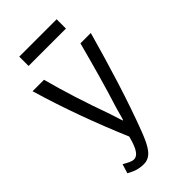

<svg xmlns="http://www.w3.org/2000/svg" viewBox="-265 -785 1021 1021"><g transform="rotate(-45 245.5 -274.5)"><path d="M463 -531C407 -332 349 -140 282 35C252 111 226 162 169 162C121 162 92 144 73 134L89 82C115 96 132 107 150 107C190 107 207 43 218 3C146 -166 78 -350 25 -531H111C142 -413 184 -283 231 -153C242 -122 249 -93 255 -80C259 -82 269 -127 277 -153C317 -279 349 -396 385 -531ZM386 -641H105V-711H386Z"/></g></svg>

Font: Repo Regular
Style: Regular
Weight: 400
Designer: Stefan Peev
Foundry: Context Ltd
Version: Version 1.502